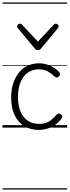

<svg xmlns="http://www.w3.org/2000/svg" viewBox="-20 -1030 562 1550"><path d="M296 19Q227 19 176.5 -11.5Q126 -42 98 -100Q70 -158 70 -241Q70 -302 85.5 -352.5Q101 -403 130 -440.5Q159 -478 201 -498.5Q243 -519 296 -519Q342 -519 386.5 -499Q431 -479 460 -445Q466 -437 465 -429.5Q464 -422 455 -413Q446 -404 438.5 -404Q431 -404 424 -410Q395 -437 366 -453.5Q337 -470 292 -470Q255 -470 224 -455Q193 -440 170.5 -410.5Q148 -381 136.5 -339.5Q125 -298 125 -245Q125 -182 144 -133.5Q163 -85 201 -57.5Q239 -30 296 -30Q327 -30 351 -38Q375 -46 396 -63.5Q417 -81 440 -107Q447 -114 455 -113.5Q463 -113 471 -107Q479 -101 482 -93.5Q485 -86 480 -79Q457 -45 426 -23Q395 -1 361 9Q327 19 296 19ZM431 -839Q438 -839 446 -832Q454 -825 454 -816Q454 -814 453 -810.5Q452 -807 449 -804L311 -638Q306 -632 300.5 -628.5Q295 -625 286 -625Q277 -625 271.5 -628.5Q266 -632 261 -638L123 -804Q120 -807 118.5 -810.5Q117 -814 117 -816Q117 -825 125 -832Q133 -839 141 -839Q146 -839 150 -837Q154 -835 157 -831L286 -694L414 -831Q418 -835 422 -837Q426 -839 431 -839ZM0 490H522V500H0ZM0 -20H522V0H0ZM0 -505H522V-500H0ZM0 -1010H522V-1000H0Z"/></svg>

Font: Playwrite ES Deco Guides
Style: Regular
Weight: 400
Designer: Veronika Burian, José Scaglione
Foundry: TypeTogether
Version: Version 1.003